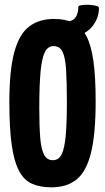

<svg xmlns="http://www.w3.org/2000/svg" viewBox="-20 -791 449 821"><path d="M200 10Q151 10 116.5 -5.5Q82 -21 61 -61Q40 -101 30 -172Q20 -243 20 -354Q20 -490 41 -567.5Q62 -645 104.5 -677.5Q147 -710 211 -710Q260 -710 294 -693.5Q328 -677 349 -637.5Q370 -598 379.5 -530Q389 -462 389 -358Q389 -217 369 -137Q349 -57 307.5 -23.5Q266 10 200 10ZM206 -106Q231 -106 243.5 -131Q256 -156 261 -211Q266 -266 266 -354Q266 -441 262.5 -494Q259 -547 247 -570.5Q235 -594 209 -594Q185 -594 172 -568.5Q159 -543 153.5 -485Q148 -427 148 -329Q148 -251 152 -202Q156 -153 168.5 -129.5Q181 -106 206 -106ZM245 -628 246 -697Q288 -697 301.5 -714.5Q315 -732 315 -762Q315 -767 328.5 -769Q342 -771 359 -770.5Q376 -770 389.5 -766.5Q403 -763 403 -758Q404 -742 397.5 -720Q391 -698 374 -677Q357 -656 325.5 -642Q294 -628 245 -628Z"/></svg>

Font: Yanone Kaffeesatz
Style: Bold
Weight: 700
Designer: Yanone (Cyrillic: Daniel Pouzeot, Huerta Tipografica, and Cyreal)
Foundry: Yanone
Version: Version 2.003